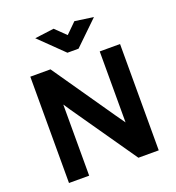

<svg xmlns="http://www.w3.org/2000/svg" viewBox="-158 -1029 1059 1154"><g transform="rotate(-20 372.0 -451.5)"><path d="M214 0V-455L240 -416L529 0H659V-680H529V-226L486 -287L214 -680H85V0ZM382 -838 315 -903 192 -887 344 -739H415L567 -886L448 -903Z"/></g></svg>

Font: Catamaran
Style: Bold
Weight: 700
Designer: Pria Ravichandran
Version: Version 2.000